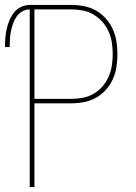

<svg xmlns="http://www.w3.org/2000/svg" viewBox="-30 -755 550 775"><path d="M90 0V-717Q74 -717 60 -709Q46 -701 37 -688Q28 -675 22.5 -659.5Q17 -644 14 -628.5Q11 -613 10 -597Q9 -581 9 -565H-10Q-10 -583 -8.5 -601.5Q-7 -620 -3 -638Q1 -656 8 -673Q15 -690 26.5 -704.5Q38 -719 55 -727Q72 -735 90 -735H259Q284 -735 309.5 -730Q335 -725 357.5 -712.5Q380 -700 397.5 -680Q415 -660 425.5 -636.5Q436 -613 440 -587.5Q444 -562 444 -536Q444 -511 440 -485Q436 -459 425.5 -435.5Q415 -412 397.5 -392.5Q380 -373 357.5 -360.5Q335 -348 310 -343Q285 -338 259 -338H109V0ZM259 -356Q282 -356 305 -360.5Q328 -365 348 -376.5Q368 -388 383.5 -406Q399 -424 408.5 -445.5Q418 -467 421.5 -490Q425 -513 425 -536Q425 -560 421.5 -583Q418 -606 408.5 -627.5Q399 -649 383.5 -666.5Q368 -684 348 -696Q328 -708 305 -712.5Q282 -717 259 -717H109V-356Z"/></svg>

Font: Iosevka Thin
Style: Regular
Weight: 100
Monospace: yes
Designer: Belleve Invis
Foundry: Belleve Invis
Version: Version 32.5.0; ttfautohint (v1.8.4)